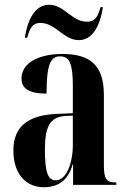

<svg xmlns="http://www.w3.org/2000/svg" viewBox="-20 -774 533 804"><path d="M310 -606C370 -606 400 -671 411 -744H401C389 -701 376 -683 344 -683C281 -683 249 -754 186 -754C125 -754 95 -689 84 -616H94C106 -660 118 -678 149 -678C213 -678 246 -606 310 -606ZM163 10C222 10 265 -17 284 -85H286V0H467V-10H464C426 -10 415 -24 415 -83V-377C415 -502 356 -548 241 -548C146 -548 70 -513 70 -445C70 -401 105 -382 175 -382C175 -500 190 -538 231 -538C271 -538 285 -508 285 -414V-300L218 -297C96 -292 36 -243 36 -144C36 -42 92 10 163 10ZM214 -19C182 -19 168 -48 168 -149C168 -243 190 -284 251 -288L285 -290V-168C285 -87 256 -19 214 -19Z"/></svg>

Font: Noto Serif Display ExtraCondensed
Style: Bold
Weight: 700
Width: 2
Designer: Monotype Design Team
Foundry: Monotype Imaging Inc.
Version: Version 2.009